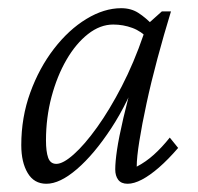

<svg xmlns="http://www.w3.org/2000/svg" viewBox="-20 -443 486 471"><path d="M93.8 7.8Q63.5 7.8 47.9 -18.6Q32.2 -44.9 32.2 -86.9Q32.2 -155.3 54.2 -215.8Q76.2 -276.4 112.3 -323.2Q148.4 -370.1 191.9 -396.5Q235.4 -422.9 277.3 -422.9Q301.8 -422.9 319.8 -411.1Q337.9 -399.4 356.4 -379.9L343.8 -347.7Q327.1 -366.2 304.7 -374.5Q282.2 -382.8 257.8 -382.8Q225.6 -382.8 195.8 -359.4Q166 -335.9 143.1 -296.4Q120.1 -256.8 106.4 -205.6Q92.8 -154.3 92.8 -98.6Q92.8 -71.3 98.1 -56.2Q103.5 -41 118.2 -41Q134.8 -41 161.1 -64.5Q187.5 -87.9 218.3 -130.9Q249 -173.8 278.8 -231.4Q308.6 -289.1 332 -357.4L338.9 -380.9L377 -415H399.4Q381.8 -357.4 366.2 -299.3Q350.6 -241.2 339.4 -189Q328.1 -136.7 321.8 -96.7Q315.4 -56.6 315.4 -34.2Q337.9 -45.9 357.4 -63.5Q377 -81.1 396.5 -105.5L417 -80.1Q392.6 -51.8 370.1 -32.2Q347.7 -12.7 328.1 -2.4Q308.6 7.8 293 7.8Q277.3 7.8 270 -2Q262.7 -11.7 262.7 -27.3Q262.7 -45.9 267.1 -75.7Q271.5 -105.5 282.7 -153.8Q293.9 -202.1 314.5 -276.4H325.2Q294.9 -192.4 252.9 -128.4Q210.9 -64.5 168.9 -28.3Q127 7.8 93.8 7.8Z"/></svg>

Font: Crimson Pro ExtraLight
Style: Italic
Weight: 250
Italic angle: -12°
Designer: Jacques Le Bailly
Foundry: Baron von Fonthausen
Version: Version 1.003